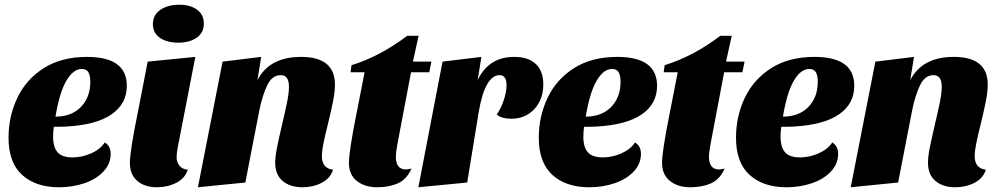

<svg xmlns="http://www.w3.org/2000/svg" viewBox="-20 -770 4213 810"><path d="M515 -408Q515 -332 450.5 -287.5Q386 -243 258 -236Q242 -235 207 -235Q204 -214 204 -193Q204 -149 223 -127.5Q242 -106 286 -106Q326 -106 364.5 -123Q403 -140 422 -169Q447 -154 447 -121Q447 -79 416.5 -46.5Q386 -14 336 3Q286 20 229 20Q131 20 73.5 -32Q16 -84 16 -189Q16 -279 53 -357Q90 -435 164.5 -482.5Q239 -530 347 -530Q515 -530 515 -408ZM214 -278Q282 -278 321.5 -319Q361 -360 361 -425Q361 -451 353 -465Q345 -479 325 -479Q289 -479 260 -429.5Q231 -380 214 -278Z M840 -670Q840 -632 810 -611Q780 -590 732 -590Q684 -590 654.5 -610.5Q625 -631 625 -668Q625 -707 656.5 -728.5Q688 -750 736 -750Q783 -750 811.5 -729Q840 -708 840 -670ZM725 -107Q725 -86 737 -71Q749 -56 772 -54Q761 -18 724 1Q687 20 642 20Q591 20 559.5 -6.5Q528 -33 528 -83Q528 -132 561 -294L565 -314L603 -510L804 -530L730 -149Q725 -122 725 -107Z M1250 -530Q1393 -530 1393 -413Q1393 -383 1385 -342.5Q1377 -302 1363 -245Q1350 -193 1344 -162.5Q1338 -132 1338 -111Q1338 -60 1385 -54Q1374 -18 1337.5 1Q1301 20 1256 20Q1204 20 1172.5 -6.5Q1141 -33 1141 -83Q1141 -108 1147.5 -142Q1154 -176 1169 -240Q1183 -299 1191 -338Q1199 -377 1199 -404Q1199 -453 1164 -453Q1128 -453 1107.5 -410.5Q1087 -368 1074 -304L1015 0L815 20L919 -510L1082 -530L1066 -432Q1117 -530 1250 -530Z M1791 -465H1714L1656 -159Q1650 -127 1650 -109Q1650 -55 1693 -55Q1700 -55 1716 -59Q1696 -13 1658.5 3.5Q1621 20 1571 20Q1519 20 1485.5 -6.5Q1452 -33 1452 -83Q1452 -131 1484 -291L1489 -316L1518 -465H1459L1463 -495Q1583 -532 1698 -619H1746L1722 -510H1800Z M2149 -530Q2209 -530 2240.5 -500Q2272 -470 2272 -414Q2272 -350 2234 -309.5Q2196 -269 2137 -269Q2118 -269 2101 -273.5Q2084 -278 2076 -288Q2093 -311 2105 -346.5Q2117 -382 2117 -411Q2117 -453 2087 -453Q2057 -453 2034.5 -413Q2012 -373 1999 -294L1951 0L1745 20L1847 -510L2011 -530L1995 -432Q2042 -530 2149 -530Z M2752 -408Q2752 -332 2687.5 -287.5Q2623 -243 2495 -236Q2479 -235 2444 -235Q2441 -214 2441 -193Q2441 -149 2460 -127.5Q2479 -106 2523 -106Q2563 -106 2601.5 -123Q2640 -140 2659 -169Q2684 -154 2684 -121Q2684 -79 2653.5 -46.5Q2623 -14 2573 3Q2523 20 2466 20Q2368 20 2310.5 -32Q2253 -84 2253 -189Q2253 -279 2290 -357Q2327 -435 2401.5 -482.5Q2476 -530 2584 -530Q2752 -530 2752 -408ZM2451 -278Q2519 -278 2558.5 -319Q2598 -360 2598 -425Q2598 -451 2590 -465Q2582 -479 2562 -479Q2526 -479 2497 -429.5Q2468 -380 2451 -278Z M3112 -465H3035L2977 -159Q2971 -127 2971 -109Q2971 -55 3014 -55Q3021 -55 3037 -59Q3017 -13 2979.5 3.5Q2942 20 2892 20Q2840 20 2806.5 -6.5Q2773 -33 2773 -83Q2773 -131 2805 -291L2810 -316L2839 -465H2780L2784 -495Q2904 -532 3019 -619H3067L3043 -510H3121Z M3584 -408Q3584 -332 3519.5 -287.5Q3455 -243 3327 -236Q3311 -235 3276 -235Q3273 -214 3273 -193Q3273 -149 3292 -127.5Q3311 -106 3355 -106Q3395 -106 3433.5 -123Q3472 -140 3491 -169Q3516 -154 3516 -121Q3516 -79 3485.5 -46.5Q3455 -14 3405 3Q3355 20 3298 20Q3200 20 3142.5 -32Q3085 -84 3085 -189Q3085 -279 3122 -357Q3159 -435 3233.5 -482.5Q3308 -530 3416 -530Q3584 -530 3584 -408ZM3283 -278Q3351 -278 3390.5 -319Q3430 -360 3430 -425Q3430 -451 3422 -465Q3414 -479 3394 -479Q3358 -479 3329 -429.5Q3300 -380 3283 -278Z M4004 -530Q4147 -530 4147 -413Q4147 -383 4139 -342.5Q4131 -302 4117 -245Q4104 -193 4098 -162.5Q4092 -132 4092 -111Q4092 -60 4139 -54Q4128 -18 4091.5 1Q4055 20 4010 20Q3958 20 3926.5 -6.5Q3895 -33 3895 -83Q3895 -108 3901.5 -142Q3908 -176 3923 -240Q3937 -299 3945 -338Q3953 -377 3953 -404Q3953 -453 3918 -453Q3882 -453 3861.5 -410.5Q3841 -368 3828 -304L3769 0L3569 20L3673 -510L3836 -530L3820 -432Q3871 -530 4004 -530Z"/></svg>

Font: Sansita ExtraBold Italic
Style: Regular
Weight: 800
Italic angle: -11°
Designer: Pablo Cosgaya
Foundry: Omnibus-Type
Version: Version 1.006